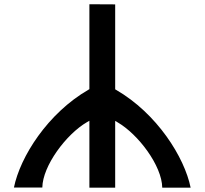

<svg xmlns="http://www.w3.org/2000/svg" viewBox="-20 -881 944 886"><path d="M388.8 -467.4C199.8 -358.2 73 -157.3 44.3 -15.7H175.3C176.6 -115.6 285.4 -261.7 381.6 -317.5L392.5 -323.8V-15H511.5V-323.1L522.4 -316.7C618.1 -261.3 727.4 -116.1 728.7 -15H859.7C831.3 -155.3 704.5 -357.3 515.2 -466.7L511.5 -468.8V-860.8L392.5 -861.4V-469.6Z"/></svg>

Font: Stormning
Style: Light
Weight: 400
Designer: Robert Jablonski, Mew Too
Foundry: Cannot Into Space Fonts
Version: Version 0.90